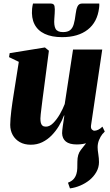

<svg xmlns="http://www.w3.org/2000/svg" viewBox="-20 -788 610 1062"><path d="M367 254 356 222.5Q377.5 214 388 201.5Q398.5 189 403 172.5Q407 159.5 407.5 142.2Q408 125 408 106.5Q408 65 427 41.5Q446 18 462 -3L548.5 -49.5Q535 -32 527.5 -13Q520 6 520 26.5Q520 42 523.8 64.8Q527.5 87.5 527.5 109Q527.5 138 512.8 163.8Q498 189.5 474.5 208.5Q452 226.5 423.8 238.5Q395.5 250.5 367 254ZM150.5 12.5Q115 12.5 89.5 -2Q64 -16.5 50.2 -41.5Q36.5 -66.5 36.5 -97.5Q36.5 -113.5 38.2 -133.5Q40 -153.5 42.5 -175.8Q45 -198 48.5 -220.2Q52 -242.5 55 -262.5L84 -446L30 -472L33.5 -494L228.5 -525.5L250.5 -507.5L221.5 -286Q218.5 -265 215.5 -241Q212.5 -217 209.8 -194.8Q207 -172.5 205.2 -156Q203.5 -139.5 203.5 -132.5Q203.5 -118 206 -108.2Q208.5 -98.5 215 -93Q221.5 -87.5 234 -87.5Q254.5 -87.5 274.2 -107.2Q294 -127 310.8 -156Q327.5 -185 338 -212.5L384 -514H545.5L483.5 -94.5Q481.5 -78.5 488.2 -71.8Q495 -65 502.5 -65Q512 -65 523.5 -70.5Q535 -76 546.5 -87.5L559.5 -60.5Q545 -42.5 521.5 -26Q498 -9.5 468.2 0.8Q438.5 11 405 11Q364 11 344.2 -5.2Q324.5 -21.5 323.5 -51Q323.5 -56.5 324.5 -67.2Q325.5 -78 327.5 -91.5Q329.5 -105 331.8 -120.2Q334 -135.5 336 -149.5H334Q323 -120 305.8 -91.2Q288.5 -62.5 265.5 -39Q242.5 -15.5 213.8 -1.5Q185 12.5 150.5 12.5ZM260 -768.5Q278.5 -768.5 281.5 -754Q284.5 -739.5 282.5 -714Q282 -708.5 281.5 -699Q281 -689.5 280.5 -684.5Q277.5 -646.5 287.5 -628.5Q297.5 -610.5 328.5 -610.5Q354 -610.5 367.8 -621.2Q381.5 -632 388 -654.5Q394.5 -677 398.5 -711.5Q401.5 -737.5 409 -753Q416.5 -768.5 434.5 -768.5H529Q529.5 -762.5 529.2 -756.5Q529 -750.5 528 -744Q518.5 -665.5 465.2 -624Q412 -582.5 323.5 -582.5Q266 -582.5 227.2 -600.8Q188.5 -619 170.8 -654Q153 -689 157.5 -739.5Q158.5 -747 159.5 -754.2Q160.5 -761.5 162.5 -768.5Z"/></svg>

Font: Merriweather 120pt Black
Style: Italic
Weight: 900
Italic angle: -7.8°
Version: Version 2.101